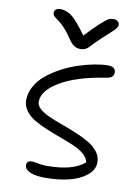

<svg xmlns="http://www.w3.org/2000/svg" viewBox="-99 -986 745 1053"><g transform="rotate(10 273.0 -459.0)"><path d="M444.8 -918.9Q460.9 -918.9 470.5 -910.9Q480 -902.8 480 -891.1Q480 -880.9 466.6 -865.7Q453.1 -850.6 400.9 -804.2Q382.8 -787.6 364.7 -768.8Q346.7 -750 339.6 -742.7Q332.5 -735.4 321.8 -730.2Q311 -725.1 296.9 -725.1Q274.4 -725.1 259 -735.6Q243.7 -746.1 224.1 -775.9Q207 -801.8 189.2 -821.3Q171.4 -840.8 159.2 -850.3Q147 -859.9 137 -867.2Q127 -874.5 122.1 -880.6Q117.2 -886.7 117.2 -895Q117.2 -907.7 126 -914.8Q134.8 -921.9 149.9 -921.9Q185.1 -921.9 215.3 -898.4Q245.6 -875 298.8 -800.8Q348.6 -854 378.9 -880.9Q409.2 -907.7 420.7 -913.3Q432.1 -918.9 444.8 -918.9ZM230 3.9Q172.4 3.9 142.6 -10Q112.8 -23.9 112.8 -46.9Q112.8 -71.8 142.1 -71.8Q153.8 -71.8 176.3 -66.9Q198.7 -62 224.1 -62Q371.1 -62 435.1 -118.2Q431.6 -142.1 408.4 -162.4Q385.3 -182.6 351.1 -197.5Q316.9 -212.4 276.6 -227.1Q236.3 -241.7 196.8 -257.8Q157.2 -273.9 124.8 -292.5Q92.3 -311 72 -338.1Q51.8 -365.2 51.8 -397.9Q51.8 -438.5 73 -476.1Q94.2 -513.7 129.4 -542Q164.6 -570.3 208.3 -593.8Q252 -617.2 298.1 -632.1Q344.2 -647 386.2 -655Q428.2 -663.1 460.9 -663.1Q503.9 -663.1 503.9 -629.9Q503.9 -614.7 493.9 -606.2Q483.9 -597.7 459 -594.2Q299.8 -569.3 210.4 -516.1Q121.1 -462.9 121.1 -400.9Q121.1 -379.9 141.8 -361.6Q162.6 -343.3 195.6 -328.9Q228.5 -314.5 268.6 -300Q308.6 -285.6 348.6 -269Q388.7 -252.4 421.6 -233.6Q454.6 -214.8 475.3 -188Q496.1 -161.1 496.1 -129.9Q496.1 -86.9 457 -55.7Q418 -24.4 358.9 -10.3Q299.8 3.9 230 3.9Z"/></g></svg>

Font: Shantell Sans Irregular Bouncy
Style: Regular
Weight: 300
Designer: Stephen Nixon, Anya Danilova, Shantell Martin
Foundry: Arrow Type
Version: Version 1.006;[9816181b4]